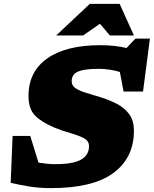

<svg xmlns="http://www.w3.org/2000/svg" viewBox="-20 -955 793 990"><path d="M670.5 -280.5Q670.5 -141.5 564.8 -63.2Q459 15 242.5 15Q180 15 125.8 5.8Q71.5 -3.5 35 -12.5L45 -254H136L178.5 -116.5Q199.5 -113 221 -110.8Q242.5 -108.5 264.5 -108.5Q357 -108.5 398 -132Q439 -155.5 439 -201.5Q439 -228.5 412 -242.8Q385 -257 343.5 -268.5Q302 -280 258.5 -298Q193.5 -325.5 160.2 -359.8Q127 -394 127 -460.5Q127 -586 224 -654Q321 -722 497 -722Q571 -722 632.5 -707.5L678 -756H753L717.5 -483H617L598 -584Q574 -591.5 545.2 -595.8Q516.5 -600 492.5 -600Q435 -600 404 -592.8Q373 -585.5 361.2 -571.2Q349.5 -557 349.5 -536Q349.5 -513.5 369.8 -500Q390 -486.5 424.2 -476.2Q458.5 -466 500.5 -453Q542.5 -440 581.5 -420.2Q620.5 -400.5 645.5 -367.2Q670.5 -334 670.5 -280.5ZM269.5 -772 443 -935H597L670.5 -772H546.5L495.5 -832.5L408 -772Z"/></svg>

Font: Newsreader Caption ExtraBold
Style: Italic
Weight: 800
Italic angle: -17°
Designer: Hugues Gentile
Foundry: Production Type
Version: Version 1.001